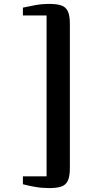

<svg xmlns="http://www.w3.org/2000/svg" viewBox="-20 -824 472 981"><path d="M232.5 137Q194.5 137 161 131.2Q127.5 125.5 97 117.5V77H218V-745H97V-785Q127 -791.5 160.2 -797.8Q193.5 -804 232.5 -804Q269 -804 292.2 -796.5Q315.5 -789 326.2 -767.2Q337 -745.5 337 -702V35Q337 78 326.2 100Q315.5 122 292.2 129.5Q269 137 232.5 137Z"/></svg>

Font: Merriweather 60pt
Style: Bold
Weight: 700
Version: Version 2.100